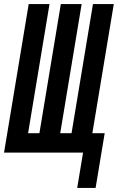

<svg xmlns="http://www.w3.org/2000/svg" viewBox="-37 -755 583 950"><path d="M345 175 374 0H-17L105 -735H208L102 -96H158L264 -735H367L261 -96H317L423 -735H526L420 -96H481L436 175Z"/></svg>

Font: Iosevka SS04
Style: Bold Italic
Weight: 700
Italic angle: -9°
Monospace: yes
Designer: Belleve Invis
Foundry: Belleve Invis
Version: Version 19.0.0; ttfautohint (v1.8.4)